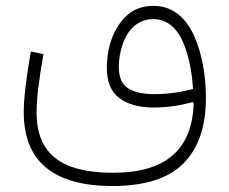

<svg xmlns="http://www.w3.org/2000/svg" viewBox="-20 -390 777 651"><path d="M500.5 -370.1C465.3 -370.1 436 -359.9 412.6 -339.8C365.7 -298.8 342.3 -230.5 342.3 -160.2C342.3 -111.8 356.9 -77.6 385.7 -56.6C414.6 -35.6 453.1 -25.4 501 -25.4C551.3 -25.4 597.2 -33.7 633.8 -43.9L636.7 -40.5C632.3 114.3 544.9 195.8 363.8 195.8C191.4 195.8 104 134.3 104 -8.8C104 -53.2 111.3 -116.2 127.4 -206.5L84.5 -215.3C68.8 -125 60.5 -56.6 60.5 -9.8C60.5 157.2 161.1 240.7 361.8 240.7C470.7 240.7 550.8 215.3 602.1 164.1C652.8 112.8 678.2 38.6 678.2 -58.1C678.2 -127.9 666.5 -204.1 639.2 -266.1C611.8 -328.1 566.9 -370.1 500.5 -370.1ZM634.3 -88.4C597.7 -78.6 553.2 -70.8 502 -70.8C465.3 -70.8 436 -77.1 415 -90.3C393.6 -103.5 382.8 -127.4 382.8 -163.1C382.8 -188.5 387.2 -213.9 395.5 -238.8C412.1 -288.6 446.8 -325.2 500 -325.2C549.3 -325.2 582.5 -291.5 602.5 -242.7C622.6 -193.8 631.8 -136.7 634.3 -88.4Z"/></svg>

Font: Estedad ExtraLight
Style: Regular
Weight: 200
Designer: Amin Abedi
Version: Version 7.3